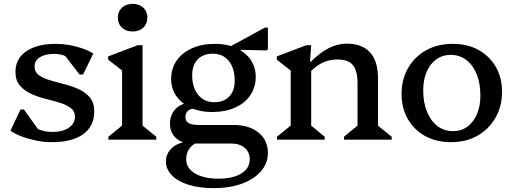

<svg xmlns="http://www.w3.org/2000/svg" viewBox="-20 -723 2661 994"><path d="M248 13Q210 13 171 5.5Q132 -2 96.5 -15Q61 -28 34 -46L86 -156H104L202 -19H128L123 -97Q147 -67 179 -53.5Q211 -40 254 -40Q305 -40 336.5 -62Q368 -84 368 -118Q368 -148 345.5 -164.5Q323 -181 288 -191.5Q253 -202 213.5 -212Q174 -222 139.5 -238Q105 -254 82.5 -280.5Q60 -307 60 -351Q60 -419 116 -457.5Q172 -496 268 -496Q302 -496 337 -490Q372 -484 404.5 -473Q437 -462 463 -446L410 -337H392L287 -473H368L373 -395Q355 -418 324 -431Q293 -444 260 -444Q214 -444 186.5 -426.5Q159 -409 159 -379Q159 -350 181.5 -334Q204 -318 239 -307.5Q274 -297 313.5 -287Q353 -277 388 -261Q423 -245 445.5 -218Q468 -191 468 -146Q468 -70 411 -28.5Q354 13 248 13Z M541 0V-15L628 -86L612 -58V-390L655 -325L540 -414V-431L693 -489H718V-56L703 -85L789 -15V0ZM667 -560Q632 -560 611 -580Q590 -600 590 -632Q590 -663 611 -683Q632 -703 667 -703Q701 -703 722 -683Q743 -663 743 -632Q743 -600 722 -580Q701 -560 667 -560Z M1086 251Q1012 251 956 233.5Q900 216 869.5 184.5Q839 153 839 112Q839 78 862.5 51Q886 24 924 15V-15H990V20Q944 47 944 102Q944 148 989.5 175Q1035 202 1112 202Q1186 202 1229.5 175Q1273 148 1273 102Q1273 65 1247 42.5Q1221 20 1176 20H973Q922 20 891 -8Q860 -36 860 -83Q860 -113 872.5 -136.5Q885 -160 907 -174Q929 -188 957 -189L990 -161Q966 -161 953 -149.5Q940 -138 940 -118Q940 -96 956.5 -86Q973 -76 1009 -76H1190Q1270 -76 1318.5 -36.5Q1367 3 1367 69Q1367 122 1331 163.5Q1295 205 1232 228Q1169 251 1086 251ZM1076 -143Q1015 -143 967.5 -165Q920 -187 893 -225.5Q866 -264 866 -314Q866 -369 895 -410Q924 -451 975 -473.5Q1026 -496 1094 -496Q1156 -496 1203.5 -474Q1251 -452 1277.5 -413.5Q1304 -375 1304 -325Q1304 -271 1275.5 -229.5Q1247 -188 1196 -165.5Q1145 -143 1076 -143ZM1089 -194Q1139 -194 1167 -223.5Q1195 -253 1195 -305Q1195 -370 1164.5 -407.5Q1134 -445 1081 -445Q1032 -445 1003.5 -415.5Q975 -386 975 -334Q975 -270 1006 -232Q1037 -194 1089 -194ZM1125 -457 1351 -580H1367V-468L1360 -462L1225 -465V-457Z M1761 0V-15L1847 -86L1831 -58V-290Q1831 -357 1807 -386Q1783 -415 1727 -415Q1683 -415 1647 -397Q1611 -379 1576 -340V-404H1590Q1682 -497 1774 -497Q1855 -497 1896 -451.5Q1937 -406 1937 -317V-56L1921 -85L2008 -15V0ZM1414 0V-15L1501 -86L1485 -56V-396L1528 -324L1413 -414V-431L1566 -489H1591L1585 -404H1591V-56L1576 -85L1661 -15V0Z M2314 13Q2239 13 2181.5 -18.5Q2124 -50 2091.5 -106.5Q2059 -163 2059 -236Q2059 -313 2093 -371.5Q2127 -430 2186.5 -463Q2246 -496 2324 -496Q2400 -496 2457 -464.5Q2514 -433 2546.5 -377.5Q2579 -322 2579 -248Q2579 -172 2545 -113Q2511 -54 2452 -20.5Q2393 13 2314 13ZM2326 -44Q2368 -44 2399.5 -67Q2431 -90 2449 -131.5Q2467 -173 2467 -228Q2467 -292 2447.5 -339.5Q2428 -387 2393.5 -413Q2359 -439 2312 -439Q2271 -439 2239 -416Q2207 -393 2189 -351.5Q2171 -310 2171 -256Q2171 -192 2190.5 -144.5Q2210 -97 2244.5 -70.5Q2279 -44 2326 -44Z"/></svg>

Font: Platypi Light
Style: Regular
Weight: 400
Version: Version 1.200